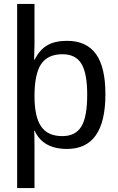

<svg xmlns="http://www.w3.org/2000/svg" viewBox="-20 -745 596 973"><path d="M66.9 208V-725.1H154.8V-518.1Q154.8 -500.5 152.8 -442.9H155.8Q180.2 -492.2 219 -515.1Q257.8 -538.1 319.8 -538.1Q417.5 -538.1 465.8 -471.9Q514.2 -405.8 514.2 -267.1Q514.2 9.8 319.8 9.8Q197.8 9.8 155.8 -82H152.8Q154.8 -76.2 154.8 1V208ZM421.9 -265.1Q421.9 -374.5 392.3 -422.4Q362.8 -470.2 296.9 -470.2Q221.7 -470.2 188.2 -419.9Q154.8 -369.6 154.8 -257.8Q154.8 -152.8 188.5 -104Q222.2 -55.2 295.9 -55.2Q362.3 -55.2 392.1 -103.8Q421.9 -152.3 421.9 -265.1Z"/></svg>

Font: Libra Sans Modern
Style: Regular
Weight: 400
Foundry: Stefan Peev, Context Ltd
Version: Version 1.000